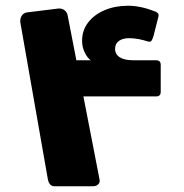

<svg xmlns="http://www.w3.org/2000/svg" viewBox="-20 -644 640 669"><path d="M170 5Q160 5 154.5 -1.5Q149 -8 147 -18L51 -565Q49 -579 56 -589.5Q63 -600 76 -601L181 -614Q194 -616 204 -609Q214 -602 216 -589L327 -18Q329 -8 322 -1.5Q315 5 304 5ZM196 -308V-434H296Q284 -443 275 -461.5Q266 -480 266 -502Q266 -538 287 -565.5Q308 -593 344.5 -608.5Q381 -624 426 -624Q469 -624 518 -605Q525 -603 529.5 -598.5Q534 -594 532 -586L515 -519Q511 -506 507.5 -501.5Q504 -497 493 -500Q482 -504 464.5 -507.5Q447 -511 430 -511Q408 -511 394.5 -501.5Q381 -492 381 -474Q381 -455 397 -444.5Q413 -434 445 -434H524Q540 -434 540 -418V-324Q540 -308 524 -308Z"/></svg>

Font: Rubik Black
Style: Regular
Weight: 900
Designer: Hubert and Fischer
Foundry: Hubert and Fischer
Version: Version 2.300;gftools[0.9.30]